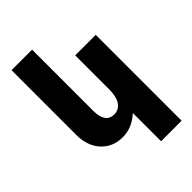

<svg xmlns="http://www.w3.org/2000/svg" viewBox="-261 -819 1110 1110"><g transform="rotate(-45 294.0 -264.0)"><path d="M543 -515.1V187H375V-43.9Q312 14.2 235.8 14.2Q154.8 14.2 104.5 -40.5Q54.2 -95.2 54.2 -185.1V-714.8H222.2V-210.9Q222.2 -163.6 240.5 -138.7Q258.8 -113.8 293.9 -113.8Q331.1 -113.8 353 -145Q375 -176.3 375 -234.9V-515.1Z"/></g></svg>

Font: LT Superior Black
Style: Regular
Weight: 900
Designer: Daniel Lyons
Foundry: LyonsType
Version: Version 2.005